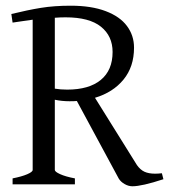

<svg xmlns="http://www.w3.org/2000/svg" viewBox="-20 -650 601 677"><path d="M24.4 -21Q56.6 -27.3 75.9 -35.6Q95.2 -43.9 95.2 -50.8V-580.6Q65.9 -576.7 50.8 -574.2L24.4 -570.3L20 -600.6Q77.6 -614.7 124.3 -622.3Q170.9 -629.9 229 -629.9Q302.2 -629.9 352.5 -610.8Q402.8 -591.8 427.7 -558.3Q452.6 -524.9 452.6 -481.9Q452.6 -414.6 415.5 -369.4Q378.4 -324.2 314.9 -305.2L462.9 -67.9Q474.6 -51.3 489.5 -44.4Q504.4 -37.6 526.9 -37.6Q537.6 -37.6 550.8 -39.1L556.2 -18.1Q480.5 6.8 446.8 6.8Q433.1 6.8 419.4 -1Q405.8 -8.8 398.9 -20L251 -293.9Q242.7 -293 225.1 -293Q198.2 -293 173.3 -298.3V-50.8Q173.3 -44.4 192.1 -35.9Q210.9 -27.3 244.1 -21V0H24.4ZM173.3 -337.4Q193.8 -334 216.8 -334Q293.9 -334 335.4 -368.2Q377 -402.3 377 -466.8Q377 -522.9 335.9 -555.9Q294.9 -588.9 210.9 -588.9Q192.4 -588.9 173.3 -587.4Z"/></svg>

Font: David Libre
Style: Regular
Weight: 400
Version: Version 1.000